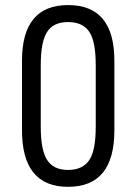

<svg xmlns="http://www.w3.org/2000/svg" viewBox="-20 -720 533 750"><path d="M65.9 -482.9Q65.9 -700.2 246.1 -700.2Q426.8 -700.2 426.8 -482.9V-210.9Q426.8 9.8 246.1 9.8Q65.9 9.8 65.9 -210.9ZM329.1 -95.2Q354 -132.8 354 -225.1V-464.8Q354 -557.6 329.1 -595.2Q303.7 -633.8 246.1 -633.8Q188 -633.8 164.1 -595.2Q139.2 -557.6 139.2 -464.8V-225.1Q139.2 -132.8 164.1 -95.2Q188.5 -56.2 246.1 -56.2Q303.2 -56.2 329.1 -95.2Z"/></svg>

Font: D-DIN-PRO
Style: Regular
Weight: 400
Designer: Charles Nix
Foundry: Datto Inc.
Version: Version 1.000;hotconv 1.0.109;makeotfexe 2.5.65596